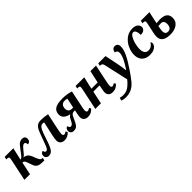

<svg xmlns="http://www.w3.org/2000/svg" viewBox="273 -1859 3411 3411"><g transform="rotate(-45 1979.0 -153.0)"><path d="M310 -99 284 -175Q272 -211 258.5 -226Q245 -241 218 -242L167 0H26L108 -386Q118 -434 118 -452Q118 -471 108 -477.5Q98 -484 73 -484H55L67 -536H284L231 -303Q260 -303 299 -354L362 -437Q391 -477 411 -499Q431 -521 455 -533.5Q479 -546 511 -546Q548 -546 566 -527.5Q584 -509 584 -480Q584 -444 566.5 -423.5Q549 -403 515 -403Q515 -460 480 -460Q459 -460 437 -441Q415 -422 388 -387Q353 -341 333.5 -321Q314 -301 295 -292Q384 -291 422 -191L445 -132Q465 -83 481 -64Q497 -45 526 -45H533L521 7H504Q441 7 404.5 -1.5Q368 -10 346.5 -32.5Q325 -55 310 -99Z M921 -91Q921 -129 939 -216L997 -474Q982 -479 968 -479Q937 -479 916 -463Q895 -447 873.5 -401Q852 -355 821 -259Q787 -153 762 -98Q737 -43 709 -18Q681 7 640 7Q605 7 584.5 -12.5Q564 -32 564 -64Q564 -96 582.5 -114.5Q601 -133 623 -133Q623 -114 632 -99.5Q641 -85 658 -85Q676 -85 690 -99.5Q704 -114 721 -154Q738 -194 767 -276Q807 -391 830.5 -442Q854 -493 888 -519Q922 -545 980 -545Q1066 -545 1148 -527L1081 -210Q1067 -144 1067 -111Q1067 -91 1075 -79.5Q1083 -68 1097 -68Q1110 -68 1122 -73.5Q1134 -79 1151 -91L1172 -58Q1112 10 1031 10Q980 10 950.5 -17.5Q921 -45 921 -91Z M1510 -91Q1510 -125 1521 -169L1535 -238H1514Q1486 -238 1470.5 -229Q1455 -220 1442.5 -199Q1430 -178 1409 -131Q1385 -76 1365.5 -46.5Q1346 -17 1322.5 -5Q1299 7 1264 7Q1229 7 1208 -13Q1187 -33 1187 -64Q1187 -95 1203.5 -114.5Q1220 -134 1243 -134Q1243 -116 1253 -101Q1263 -86 1280 -86Q1301 -86 1318 -100.5Q1335 -115 1353 -155Q1374 -199 1390.5 -218.5Q1407 -238 1428 -249Q1362 -259 1319.5 -294Q1277 -329 1277 -388Q1277 -465 1332.5 -505Q1388 -545 1522 -545Q1642 -545 1734 -513L1671 -214Q1655 -142 1655 -111Q1655 -91 1663.5 -79.5Q1672 -68 1686 -68Q1699 -68 1711 -73.5Q1723 -79 1740 -91L1762 -58Q1734 -28 1700.5 -9Q1667 10 1621 10Q1565 10 1537.5 -18Q1510 -46 1510 -91ZM1547 -295 1586 -480Q1555 -489 1523 -489Q1480 -489 1455 -461.5Q1430 -434 1429 -385Q1429 -340 1453.5 -317.5Q1478 -295 1520 -295Z M2132 -88Q2132 -115 2143 -172L2157 -242H2000L1949 0H1808L1890 -390Q1900 -433 1900 -452Q1900 -471 1889.5 -477.5Q1879 -484 1854 -484H1837L1848 -536H2066L2013 -303H2170L2221 -536H2361L2293 -210Q2278 -139 2278 -111Q2278 -68 2309 -68Q2322 -68 2334 -73.5Q2346 -79 2362 -91L2384 -58Q2326 10 2243 10Q2186 10 2159 -18Q2132 -46 2132 -88Z M2240 222 2255 166Q2291 179 2332 179Q2408 179 2465 140Q2522 101 2580 29L2477 -431Q2470 -461 2456 -472.5Q2442 -484 2415 -484H2406L2418 -536H2600L2653 -276Q2661 -238 2669.5 -180.5Q2678 -123 2680 -99H2683Q2820 -301 2820 -397Q2820 -429 2805 -446Q2790 -463 2764 -463Q2765 -500 2786.5 -523Q2808 -546 2839 -546Q2875 -546 2894.5 -524.5Q2914 -503 2914 -464Q2914 -390 2869 -295.5Q2824 -201 2733 -66Q2652 54 2601.5 114.5Q2551 175 2488 207.5Q2425 240 2335 240Q2283 240 2240 222Z M2973 -191Q2973 -270 3010 -352.5Q3047 -435 3117 -490.5Q3187 -546 3281 -546Q3351 -546 3387 -516.5Q3423 -487 3423 -443Q3423 -408 3395 -383.5Q3367 -359 3309 -359Q3310 -414 3293.5 -451Q3277 -488 3246 -488Q3211 -488 3181 -440.5Q3151 -393 3133 -323.5Q3115 -254 3115 -194Q3115 -132 3140 -98.5Q3165 -65 3213 -65Q3256 -65 3286 -87Q3316 -109 3340 -145Q3346 -140 3350 -129Q3354 -118 3354 -105Q3354 -78 3334 -51.5Q3314 -25 3273 -7.5Q3232 10 3173 10Q3085 10 3029 -42Q2973 -94 2973 -191Z M3484 -139Q3484 -176 3496 -234L3530 -390Q3540 -433 3540 -452Q3540 -471 3529 -477.5Q3518 -484 3493 -484H3476L3488 -536H3703L3654 -308Q3728 -314 3743 -314Q3837 -314 3881.5 -278.5Q3926 -243 3926 -172Q3926 -85 3859.5 -37.5Q3793 10 3688 10Q3484 10 3484 -139ZM3780 -168Q3780 -252 3706 -252Q3682 -252 3664.5 -250Q3647 -248 3641 -248Q3625 -166 3625 -133Q3625 -56 3694 -56Q3737 -56 3758.5 -86.5Q3780 -117 3780 -168Z"/></g></svg>

Font: Noto Serif Narrow
Style: Bold Italic
Weight: 700
Width: 4
Italic angle: -12°
Designer: Monotype Design Team
Foundry: Monotype Imaging Inc.
Version: Version 1.001